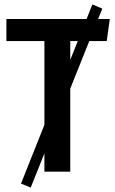

<svg xmlns="http://www.w3.org/2000/svg" viewBox="-20 -777 520 869"><path d="M463 -591H384L298 -376V0H181V-83L119 72L75 54L181 -212V-591H9V-691H372L398 -757L443 -738L424 -691H477ZM298 -506 332 -591H298Z"/></svg>

Font: Fira Sans Condensed Medium
Style: Regular
Weight: 500
Width: 3
Designer: Carrois Corporate & Edenspiekermann AG
Foundry: Carrois Corporate GbR & Edenspiekermann AG
Version: Version 4.203;PS 004.203;hotconv 1.0.88;makeotf.lib2.5.64775